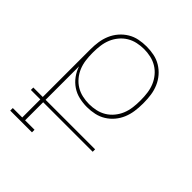

<svg xmlns="http://www.w3.org/2000/svg" viewBox="-203 -875 1006 1006"><g transform="rotate(45 300.0 -371.5)"><path d="M197 0H36V-19H106V-153H36V-171H106V-525Q106 -553 110 -580.5Q114 -608 125 -634Q136 -660 154.5 -681.5Q173 -703 197 -717.5Q221 -732 248.5 -737.5Q276 -743 304 -743Q332 -743 359.5 -737.5Q387 -732 411 -717.5Q435 -703 453.5 -681.5Q472 -660 483 -634Q494 -608 498 -580.5Q502 -553 502 -525V-515Q502 -487 498 -459.5Q494 -432 483.5 -406.5Q473 -381 455 -359.5Q437 -338 413.5 -323.5Q390 -309 362.5 -303Q335 -297 307 -297Q278 -297 249 -303.5Q220 -310 195.5 -326.5Q171 -343 153.5 -367Q136 -391 127 -419V-171H494V-153H127V-19H197ZM304 -316Q329 -316 354 -321.5Q379 -327 400.5 -340Q422 -353 438.5 -373Q455 -393 464.5 -416Q474 -439 477.5 -464.5Q481 -490 481 -515V-525Q481 -550 477.5 -575.5Q474 -601 464.5 -624Q455 -647 438.5 -667Q422 -687 400.5 -700Q379 -713 354 -718.5Q329 -724 304 -724Q279 -724 254 -718.5Q229 -713 207.5 -700Q186 -687 169.5 -667Q153 -647 143.5 -624Q134 -601 130.5 -575.5Q127 -550 127 -525V-515Q127 -490 130.5 -464.5Q134 -439 143.5 -416Q153 -393 169.5 -373Q186 -353 207.5 -340Q229 -327 254 -321.5Q279 -316 304 -316Z"/></g></svg>

Font: Iosevka HT Thin Extended
Style: Regular
Weight: 100
Width: 7
Monospace: yes
Designer: Belleve Invis
Foundry: Belleve Invis
Version: Version 32.3.0; ttfautohint (v1.8.4)